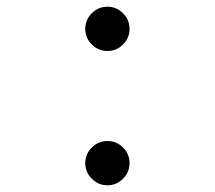

<svg xmlns="http://www.w3.org/2000/svg" viewBox="-20 -552 640 572"><path d="M300 0Q273 0 253.5 -19.5Q234 -39 234 -66Q234 -93 253.5 -112.5Q273 -132 300 -132Q327 -132 346.5 -112.5Q366 -93 366 -66Q366 -39 346.5 -19.5Q327 0 300 0ZM300 -400Q273 -400 253.5 -419.5Q234 -439 234 -466Q234 -493 253.5 -512.5Q273 -532 300 -532Q327 -532 346.5 -512.5Q366 -493 366 -466Q366 -439 346.5 -419.5Q327 -400 300 -400Z"/></svg>

Font: DM Mono Light
Style: Regular
Weight: 300
Designer: Colophon Foundry
Foundry: Colophon Foundry
Version: Version 1.000; ttfautohint (v1.8.2.53-6de2)